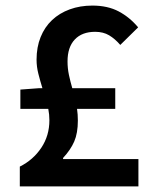

<svg xmlns="http://www.w3.org/2000/svg" viewBox="-20 -668 553 688"><path d="M51 0V-71Q99 -95 128 -138.5Q157 -182 157 -237Q157 -248 156 -257.5Q155 -267 153 -278H53V-347L120 -352H132Q124 -378 117.5 -403.5Q111 -429 111 -454Q111 -499 125.5 -535Q140 -571 166.5 -596Q193 -621 230 -634.5Q267 -648 311 -648Q366 -648 405.5 -627Q445 -606 475 -570L411 -507Q392 -529 371 -541.5Q350 -554 321 -554Q274 -554 248 -526.5Q222 -499 222 -448Q222 -423 227 -399.5Q232 -376 239 -352H393V-278H256Q259 -258 259 -236Q259 -191 246 -161Q233 -131 206 -102V-98H476V0Z"/></svg>

Font: Giro Semibold
Style: Regular
Weight: 600
Designer: Paul D. Hunt
Foundry: Adobe Systems Incorporated
Version: Version 1.000;PS 1.0;hotconv 1.0.88;makeotf.lib2.5.647800